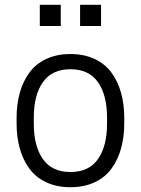

<svg xmlns="http://www.w3.org/2000/svg" viewBox="-20 -765 584 796"><path d="M48.8 -252.9V-276.9Q48.8 -333 62 -380.1Q75.2 -427.2 101.6 -463.6Q127.9 -500 171.6 -520.5Q215.3 -541 272 -541Q328.6 -541 372.3 -520.5Q416 -500 442.4 -463.6Q468.8 -427.2 481.9 -380.1Q495.1 -333 495.1 -276.9V-252.9Q495.1 -196.8 481.9 -149.7Q468.8 -102.5 442.4 -66.2Q416 -29.8 372.3 -9.3Q328.6 11.2 272 11.2Q215.3 11.2 171.6 -9.3Q127.9 -29.8 101.6 -66.2Q75.2 -102.5 62 -149.7Q48.8 -196.8 48.8 -252.9ZM423.8 -252.9V-276.9Q423.8 -371.1 386 -424.6Q348.1 -478 272 -478Q195.8 -478 158 -424.6Q120.1 -371.1 120.1 -276.9V-252.9Q120.1 -158.7 158 -105.2Q195.8 -51.8 272 -51.8Q348.1 -51.8 386 -105.2Q423.8 -158.7 423.8 -252.9ZM231.9 -745.1V-657.2H145V-745.1ZM398.9 -745.1V-657.2H312V-745.1Z"/></svg>

Font: Cooper Hewitt
Style: Book
Weight: 705
Designer: Village Type and Design LLC
Foundry: Cooper Hewitt Smithsonian Design Museum
Version: 1.000